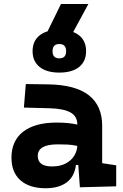

<svg xmlns="http://www.w3.org/2000/svg" viewBox="-20 -952 626 981"><path d="M388.2 4.9 379.9 -109.4H368.2Q360.8 -49.8 320.6 -20Q280.3 9.8 212.9 9.8Q130.4 9.8 84.5 -30.8Q38.6 -71.3 38.6 -146Q38.6 -232.9 98.6 -279.3Q158.7 -325.7 269 -325.7Q301.3 -325.7 326.4 -323.2Q351.6 -320.8 375 -315.4V-316.9Q375 -358.4 339.6 -377.7Q304.2 -397 234.4 -398.9L102.1 -402.3L111.8 -522.5L224.6 -521Q365.2 -519 433.6 -465.6Q502 -412.1 502 -309.6V-118.2L573.7 -107.4V0ZM375 -206.5Q346.7 -212.4 323.7 -213.4Q300.8 -214.4 275.4 -214.4Q172.9 -214.4 172.9 -155.8Q172.9 -101.6 245.6 -101.6Q287.6 -101.6 316.2 -116.9Q344.7 -132.3 359.4 -156.5Q374 -180.7 375 -206.5ZM283.2 -581.1Q218.3 -581.1 182.4 -609.9Q146.5 -638.7 146.5 -690.4Q146.5 -742.7 182.4 -771.2Q218.3 -799.8 283.2 -799.8Q348.6 -799.8 384.3 -771.2Q419.9 -742.7 419.9 -690.4Q419.9 -638.7 384.3 -609.9Q348.6 -581.1 283.2 -581.1ZM283.2 -653.8Q317.9 -653.8 317.9 -690.4Q317.9 -727.1 283.2 -727.1Q248.5 -727.1 248.5 -690.4Q248.5 -653.8 283.2 -653.8ZM200.7 -746.1 291.5 -931.6H431.6L331.1 -746.1Z"/></svg>

Font: Cascadia Mono PL
Style: Bold
Weight: 700
Monospace: yes
Designer: Aaron Bell
Foundry: Saja Typeworks
Version: Version 2404.023; ttfautohint (v1.8.4)